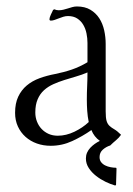

<svg xmlns="http://www.w3.org/2000/svg" viewBox="-20 -443 414 597"><path d="M252 -309.6Q252 -324.2 249 -338.9Q246.1 -353.5 239 -365.7Q231.9 -377.9 220.2 -385.5Q208.5 -393.1 191.4 -393.1Q184.1 -393.1 177 -390.9Q169.9 -388.7 163.1 -386Q156.2 -383.3 149.9 -381.1Q143.6 -378.9 138.2 -378.9Q133.8 -378.9 133.8 -383.3Q133.8 -385.7 135 -389.6Q136.2 -393.6 138.2 -397.7Q140.1 -401.9 142.1 -405.8Q144 -409.7 145 -412.1L148.9 -414.1Q155.3 -411.1 162.6 -411.1Q169.9 -411.1 177 -412.8Q184.1 -414.6 190.9 -416.7Q197.8 -418.9 204.8 -420.9Q211.9 -422.9 219.2 -422.9Q244.1 -422.9 261.2 -412.6Q278.3 -402.3 288.8 -386Q299.3 -369.6 304 -348.6Q308.6 -327.6 308.6 -306.2V-96.7Q308.6 -76.2 311.5 -66.7Q314.5 -57.1 320.6 -51.5Q326.7 -45.9 335.7 -40.8Q344.7 -35.6 356.4 -23.9Q349.6 -14.2 340.3 -6.6Q331.1 1 322.8 9.3Q310.1 13.2 299.8 22.2Q289.6 31.2 289.6 45.4Q289.6 55.2 294.7 61.5Q299.8 67.9 307.4 71.5Q314.9 75.2 324 76.9Q333 78.6 340.8 78.6L341.8 79.6Q341.8 80.1 342 80.6Q342.3 81.1 342.3 81.5L340.8 132.3L337.9 133.8Q324.2 129.9 308.3 122.3Q292.5 114.7 278.8 104Q265.1 93.3 256.1 79.6Q247.1 65.9 247.1 49.8Q247.1 40 250.7 31.7Q254.4 23.4 260.7 16.6Q267.1 9.8 274.7 4.4Q282.2 -1 290.5 -4.9Q272.5 -17.6 264.2 -38.6Q236.3 -19 204.6 -4.4Q172.9 10.3 137.7 10.3Q114.7 10.3 94.7 3.2Q74.7 -3.9 59.6 -17.3Q44.4 -30.8 35.6 -49.8Q26.9 -68.8 26.9 -92.3Q26.9 -121.6 36.6 -142.3Q46.4 -163.1 63.2 -177.2Q80.1 -191.4 102.8 -199.7Q125.5 -208 151.4 -212.9Q178.7 -218.3 203.6 -226.8Q228.5 -235.4 252 -249.5ZM255.9 -63.5Q252.4 -80.6 251.2 -98.1Q250 -115.7 250 -133.3Q250 -154.8 251 -175.5Q252 -196.3 252 -217.8Q234.9 -210.4 216.3 -205.1Q197.8 -199.7 179.9 -194.1Q162.1 -188.5 145.8 -181.2Q129.4 -173.8 116.9 -162.6Q104.5 -151.4 97.2 -134.5Q89.8 -117.7 89.8 -93.3Q89.8 -78.1 95 -64.9Q100.1 -51.8 109.4 -42Q118.7 -32.2 131.3 -26.6Q144 -21 159.7 -21Q185.5 -21 211.4 -33.4Q237.3 -45.9 255.9 -63.5Z"/></svg>

Font: CAT Linz
Style: Regular
Weight: 400
Designer: Peter Wiegel
Foundry: Peter Wiegel
Version: Version 1.08